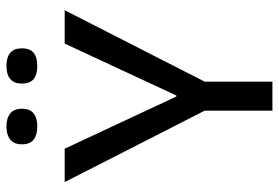

<svg xmlns="http://www.w3.org/2000/svg" viewBox="-158 -728 885 610"><g transform="rotate(-90 285.0 -422.5)"><path d="M239 0V-215L12 -660H118L284 -305H287L452 -660H558L331 -215V0ZM381 -747Q354 -747 339.5 -758.5Q325 -770 325 -796Q325 -821 339.5 -833Q354 -845 381 -845Q408 -845 422.5 -833Q437 -821 437 -796Q437 -770 422.5 -758.5Q408 -747 381 -747ZM189 -747Q162 -747 147 -758.5Q132 -770 132 -796Q132 -821 147 -833Q162 -845 189 -845Q215 -845 230 -833Q245 -821 245 -796Q245 -770 230 -758.5Q215 -747 189 -747Z"/></g></svg>

Font: Bricolage Grotesque 36pt
Style: Regular
Weight: 400
Designer: Mathieu Triay
Foundry: Atelier Triay
Version: Version 1.001;gftools[0.9.33.dev8+g029e19f]